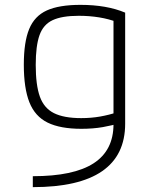

<svg xmlns="http://www.w3.org/2000/svg" viewBox="-20 -550 640 790"><path d="M115 175Q283 175 365 122Q447 69 447 -39V-489L465 -458Q428 -472 388 -478.5Q348 -485 304 -485Q235 -485 196.5 -467Q158 -449 142.5 -405Q127 -361 127 -283Q127 -200 144 -152.5Q161 -105 202 -84.5Q243 -64 314 -64Q355 -64 392 -70.5Q429 -77 465 -89L474 -44Q443 -34 403 -27Q363 -20 315 -20Q228 -20 176 -45.5Q124 -71 101 -129Q78 -187 78 -284Q78 -377 100 -430.5Q122 -484 172.5 -507Q223 -530 311 -530Q419 -530 495 -498V-41Q495 89 400 154.5Q305 220 115 220Z"/></svg>

Font: M PLUS Code Latin Expanded Light
Style: Regular
Weight: 300
Width: 7
Designer: Coji Morishita
Foundry: UNDERFOREST DESIGN
Version: Version 1.002; ttfautohint (v1.8.3)